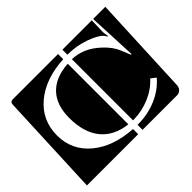

<svg xmlns="http://www.w3.org/2000/svg" viewBox="-112 -657 813 813"><g transform="rotate(-45 295.0 -250.0)"><path d="M149 -265Q149 -342 189.5 -384.5Q230 -427 307 -432V-69Q230 -78 189.5 -128Q149 -178 149 -265ZM333 -10V-40H338Q394 -40 445.5 -61.5Q497 -83 532 -124L510 -141Q478 -106 433 -87Q388 -68 341 -67Q337 -67 333 -67V-433Q393 -431 442 -391.5Q491 -352 508 -307L523 -270H527L517 -490H590L570 -40Q569 -27 560.5 -18.5Q552 -10 540 -10ZM0 -10 20 -475Q21 -490 35 -490H307V-459Q195 -453 127.5 -396Q60 -339 60 -249Q60 -161 127.5 -104.5Q195 -48 307 -41V-10ZM333 -460V-490H509L507 -422Q507 -409 511 -395L507 -394Q505 -400 499 -407Q482 -426 434.5 -443Q387 -460 333 -460Z"/></g></svg>

Font: PrimecolorB
Style: Medium
Weight: 500
Designer: gluk
Foundry: gluk
Version: Version 0.672